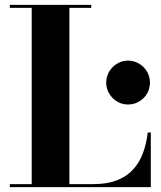

<svg xmlns="http://www.w3.org/2000/svg" viewBox="-20 -770 664 790"><path d="M20.5 0V-12.5H110.5V-737.5H20.5V-750H355.5V-737.5H265.5V-12.5H365.5Q420.5 -12.5 460.2 -27.8Q500 -43 526.2 -71Q552.5 -99 567.5 -138.2Q582.5 -177.5 588 -225H600.5V0ZM507 -340Q482 -340 461.8 -352.2Q441.5 -364.5 429.2 -385Q417 -405.5 417 -430Q417 -454.5 429.2 -475.2Q441.5 -496 461.8 -508.2Q482 -520.5 507 -520.5Q531.5 -520.5 552.2 -508.2Q573 -496 585 -475.2Q597 -454.5 597 -430Q597 -405.5 585 -385Q573 -364.5 552.2 -352.2Q531.5 -340 507 -340Z"/></svg>

Font: Bodoni Moda 18pt
Style: Bold
Weight: 700
Designer: Owen Earl
Foundry: indestructible type
Version: Version 2.004